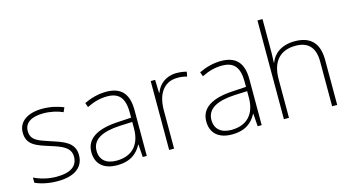

<svg xmlns="http://www.w3.org/2000/svg" viewBox="-82 -1088 2614 1427"><g transform="rotate(-15 1224.5 -375.0)"><path d="M416 -137C416 -235 332 -260 241 -290C156 -319 94 -333 94 -407C94 -472 149 -505 240 -505C292 -505 350 -492 388 -474L403 -508C359 -526 304 -540 241 -540C127 -540 55 -490 55 -406C55 -310 127 -289 223 -258C314 -230 377 -206 377 -135C377 -67 329 -24 215 -24C153 -24 92 -39 42 -64V-24C80 -6 141 10 214 10C346 10 416 -45 416 -137Z M731 -539C670 -539 612 -522 561 -498L573 -464C628 -491 676 -504 730 -504C818 -504 862 -459 862 -345V-305L762 -299C601 -291 510 -238 510 -133C510 -44 567 10 671 10C776 10 829 -37 861 -98H863L870 0H901V-353C901 -482 844 -539 731 -539ZM766 -268 862 -272V-219C861 -101 800 -24 675 -24C596 -24 550 -64 550 -133C550 -221 630 -261 766 -268Z M1273 -538C1190 -538 1135 -490 1113 -429H1110L1107 -530H1073V0H1111V-295C1111 -421 1166 -502 1271 -502C1299 -502 1320 -499 1343 -492L1350 -528C1327 -534 1302 -538 1273 -538Z M1615 -539C1554 -539 1496 -522 1445 -498L1457 -464C1512 -491 1560 -504 1614 -504C1702 -504 1746 -459 1746 -345V-305L1646 -299C1485 -291 1394 -238 1394 -133C1394 -44 1451 10 1555 10C1660 10 1713 -37 1745 -98H1747L1754 0H1785V-353C1785 -482 1728 -539 1615 -539ZM1650 -268 1746 -272V-219C1745 -101 1684 -24 1559 -24C1480 -24 1434 -64 1434 -133C1434 -221 1514 -261 1650 -268Z M1995 -504V-760H1956V0H1995V-297C1995 -437 2064 -505 2180 -505C2274 -505 2327 -455 2327 -345V0H2366V-347C2366 -479 2300 -539 2183 -539C2079 -539 2018 -488 1995 -426H1992C1993 -454 1995 -475 1995 -504Z"/></g></svg>

Font: Noto Sans Meetei Mayek ExtraLight
Style: Regular
Weight: 200
Designer: Monotype Design Team and Neelakash Kshetrimayum
Foundry: Monotype Imaging Inc.
Version: Version 2.002